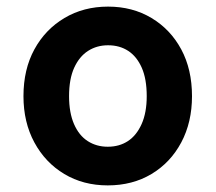

<svg xmlns="http://www.w3.org/2000/svg" viewBox="-20 -549 653 581"><path d="M306 12Q232 12 174.5 -22.5Q117 -57 84 -118Q51 -179 51 -258Q51 -339 84 -399.5Q117 -460 175 -494.5Q233 -529 307 -529Q381 -529 438.5 -494.5Q496 -460 528.5 -399.5Q561 -339 561 -258Q561 -179 528.5 -118Q496 -57 438.5 -22.5Q381 12 306 12ZM306 -105Q341 -105 367 -122Q393 -139 408.5 -173.5Q424 -208 424 -258Q424 -310 409 -344Q394 -378 368 -395Q342 -412 307 -412Q273 -412 246.5 -395Q220 -378 204.5 -344Q189 -310 189 -258Q189 -208 204 -173.5Q219 -139 245.5 -122Q272 -105 306 -105Z"/></svg>

Font: DM Sans 11pt
Style: Bold
Weight: 700
Version: Version 4.004;gftools[0.9.30]